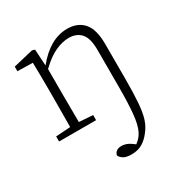

<svg xmlns="http://www.w3.org/2000/svg" viewBox="-172 -629 972 1015"><g transform="rotate(-30 314.0 -122.0)"><path d="M342 251Q307 251 290.5 239Q274 227 271 216Q279 185 317 185Q347 185 377 208L389 217Q401 208 412 196.5Q423 185 432 167Q449 132 455 68.5Q461 5 461 -87V-318Q461 -389 434.5 -419Q408 -449 360 -449Q322 -449 278.5 -429.5Q235 -410 184 -361V-213Q184 -175 184.5 -126.5Q185 -78 185 -37L269 -31V0H43V-31L132 -37Q132 -78 132.5 -126Q133 -174 133 -213V-264Q133 -309 132.5 -350.5Q132 -392 131 -430L38 -432V-460L160 -489L176 -484L182 -384Q272 -495 377 -495Q441 -495 476.5 -454.5Q512 -414 512 -324V-112Q512 -23 507.5 34Q503 91 491.5 126.5Q480 162 457 190Q436 218 408.5 234.5Q381 251 342 251Z"/></g></svg>

Font: Source Serif 4 SmText Light
Style: Regular
Weight: 300
Designer: Frank Grießhammer
Foundry: Adobe
Version: Version 4.005;hotconv 1.1.0;makeotfexe 2.6.0